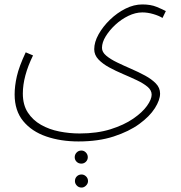

<svg xmlns="http://www.w3.org/2000/svg" viewBox="-20 -586 816 866"><path d="M46 -160Q46 -198 56 -242Q66 -286 96 -350L129 -336Q83 -242 83 -164Q83 -113 105.5 -78.5Q128 -44 165 -23Q202 -2 247.5 7Q293 16 339 16Q418 16 478.5 -3Q539 -22 580.5 -50.5Q622 -79 643 -108.5Q664 -138 664 -159Q664 -179 645.5 -194.5Q627 -210 597.5 -224Q568 -238 535 -252Q502 -266 472.5 -282Q443 -298 424 -318Q405 -338 405 -364Q405 -396 424.5 -431Q444 -466 476 -497Q508 -528 546 -547Q584 -566 622 -566Q660 -566 686.5 -555Q713 -544 728 -536L713 -505Q697 -515 671.5 -522.5Q646 -530 622 -530Q591 -530 559 -514.5Q527 -499 500.5 -474.5Q474 -450 457 -422.5Q440 -395 440 -370Q440 -351 459 -335Q478 -319 508 -304.5Q538 -290 571.5 -275.5Q605 -261 634.5 -245Q664 -229 683 -209.5Q702 -190 702 -164Q702 -135 678.5 -98Q655 -61 608.5 -27Q562 7 493 29.5Q424 52 334 52Q254 52 188.5 29.5Q123 7 84.5 -40Q46 -87 46 -160ZM347 152Q334 152 325.5 143.5Q317 135 317 123Q317 111 325.5 102Q334 93 347 93Q359 93 367.5 102Q376 111 376 123Q376 135 367.5 143.5Q359 152 347 152ZM348 260Q335 260 326.5 251Q318 242 318 231Q318 218 326.5 209.5Q335 201 348 201Q359 201 368 209.5Q377 218 377 231Q377 242 368 251Q359 260 348 260Z"/></svg>

Font: Noto Sans Arabic UI XLt
Style: Regular
Weight: 200
Designer: Monotype Design Team, Nadine Chahine and Nizar Qandah
Foundry: Monotype Imaging Inc.
Version: Version 2.010; ttfautohint (v1.8.4.7-5d5b)